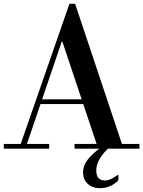

<svg xmlns="http://www.w3.org/2000/svg" viewBox="-36 -786 757 1015"><path d="M478 -15 294 -565H290L283 -594L331 -766H361L612 -15ZM-16 0V-25H224V0ZM179 -236V-261H503V-236ZM358 0V-25H701V0ZM70 -15 331 -766H361L300 -594L103 -15ZM493 209Q453 209 428 186Q403 163 403 125Q403 99 417 74Q431 49 463.5 20.5Q496 -8 551 -44H587Q530 -2 501.5 37.5Q473 77 473 115Q473 168 519 168Q533 168 548.5 161.5Q564 155 586 139H590V166Q574 185 548 197Q522 209 493 209Z"/></svg>

Font: Libre Bodoni
Style: Regular
Weight: 400
Designer: Pablo Impallari, Rodrigo Fuenzalida
Foundry: Impallari Type
Version: Version 2.005;gftools[0.9.23]